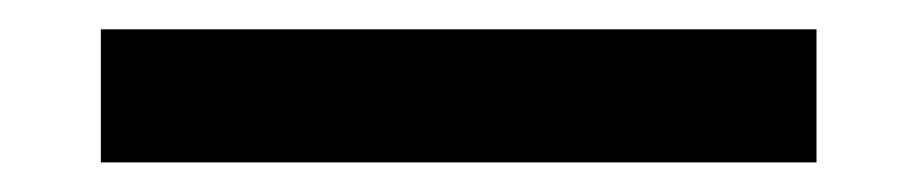

<svg xmlns="http://www.w3.org/2000/svg" viewBox="-20 -20 626 131"><path d="M48.8 90.8V0H537.1V90.8Z"/></svg>

Font: Cascadia Mono
Style: Regular
Weight: 400
Monospace: yes
Designer: Aaron Bell
Foundry: Saja Typeworks
Version: Version 2404.023